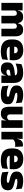

<svg xmlns="http://www.w3.org/2000/svg" viewBox="1926 -2474 560 4452"><g transform="rotate(90 2206.0 -248.0)"><path d="M646 0V-288Q646 -310 640.8 -325.8Q635.5 -341.5 623 -350Q610.5 -358.5 588.5 -358.5Q571 -358.5 557.8 -352Q544.5 -345.5 535.2 -334.8Q526 -324 521 -310.5L505.5 -383.5H520.5Q528 -418 545 -445.2Q562 -472.5 592.8 -488.5Q623.5 -504.5 672 -504.5Q724 -504.5 757.2 -484Q790.5 -463.5 806.8 -422.2Q823 -381 823 -318.5V0ZM46 0V-492.5H222L216.5 -352.5L223 -348V0ZM346 0V-288Q346 -310 340.8 -325.8Q335.5 -341.5 323 -350Q310.5 -358.5 288.5 -358.5Q271 -358.5 257.8 -352Q244.5 -345.5 235.2 -334.8Q226 -324 221 -310.5L194 -383.5H222.5Q230 -418 246.8 -445.2Q263.5 -472.5 294 -488.5Q324.5 -504.5 372 -504.5Q440.5 -504.5 475.2 -469Q510 -433.5 518.5 -366.5Q519.5 -356.5 521.2 -341Q523 -325.5 523 -314V0Z M1168.5 13Q1027 13 960.8 -48.5Q894.5 -110 894.5 -228.5V-267Q894.5 -384.5 956.8 -446Q1019 -507.5 1138.5 -507.5Q1218 -507.5 1271 -481.2Q1324 -455 1350.8 -405.8Q1377.5 -356.5 1377.5 -287V-271.5Q1377.5 -251.5 1375.8 -230.8Q1374 -210 1370.5 -192.5H1212Q1214 -223 1214.8 -250Q1215.5 -277 1215.5 -298.5Q1215.5 -324.5 1207.5 -342.2Q1199.5 -360 1182.5 -369.2Q1165.5 -378.5 1138.5 -378.5Q1098 -378.5 1079.8 -357.5Q1061.5 -336.5 1061.5 -298V-253.5L1062.5 -234.5V-203.5Q1062.5 -188 1068 -173.5Q1073.5 -159 1088.2 -147.8Q1103 -136.5 1130.2 -130Q1157.5 -123.5 1201 -123.5Q1245.5 -123.5 1288 -130.8Q1330.5 -138 1370 -151L1356 -22.5Q1321.5 -5.5 1273.8 3.8Q1226 13 1168.5 13ZM988 -192.5V-296.5H1335V-192.5Z M1729.5 0 1734.5 -126 1731 -130.5V-283.5L1729.5 -301.5Q1729.5 -336 1707.2 -352.2Q1685 -368.5 1631.5 -368.5Q1583 -368.5 1538.2 -357Q1493.5 -345.5 1452.5 -330.5L1467 -465Q1492 -476 1522.5 -485.2Q1553 -494.5 1589 -500Q1625 -505.5 1665.5 -505.5Q1734 -505.5 1779.8 -489.8Q1825.5 -474 1852.5 -445.2Q1879.5 -416.5 1891.2 -377Q1903 -337.5 1903 -290V0ZM1577 12Q1503 12 1465.2 -25.8Q1427.5 -63.5 1427.5 -133V-145.5Q1427.5 -219.5 1472.8 -254.5Q1518 -289.5 1617.5 -302L1743 -318L1753.5 -217L1647 -201.5Q1618 -197.5 1606.8 -187.8Q1595.5 -178 1595.5 -159V-157Q1595.5 -139.5 1607.2 -128.5Q1619 -117.5 1646.5 -117.5Q1669.5 -117.5 1686.2 -123.8Q1703 -130 1714.2 -140.5Q1725.5 -151 1732 -163.5L1757 -103.5H1728.5Q1721 -70 1704.8 -44Q1688.5 -18 1658 -3Q1627.5 12 1577 12Z M2170 12.5Q2111.5 12.5 2063.5 3Q2015.5 -6.5 1980.5 -19.5L1966 -165Q2005 -150 2052.8 -137.8Q2100.5 -125.5 2154.5 -125.5Q2194 -125.5 2208.8 -132Q2223.5 -138.5 2223.5 -153V-154Q2223.5 -165 2215 -171.5Q2206.5 -178 2185.2 -183.8Q2164 -189.5 2126.5 -198Q2065 -212.5 2029 -232.8Q1993 -253 1977.5 -282Q1962 -311 1962 -351V-355Q1962 -431 2016.8 -468.2Q2071.5 -505.5 2176.5 -505.5Q2233 -505.5 2279.8 -495.8Q2326.5 -486 2358.5 -472L2373 -336.5Q2336.5 -351 2291.5 -360.8Q2246.5 -370.5 2199.5 -370.5Q2172.5 -370.5 2157.8 -367.8Q2143 -365 2137.5 -359.5Q2132 -354 2132 -346V-345Q2132 -336 2139 -329.8Q2146 -323.5 2165.5 -317.5Q2185 -311.5 2222.5 -302.5Q2284 -288.5 2322.5 -271.5Q2361 -254.5 2379 -227.2Q2397 -200 2397 -153.5V-150.5Q2397 -67.5 2341.5 -27.5Q2286 12.5 2170 12.5Z M2632 -492.5V-209.5Q2632 -186 2637.8 -169Q2643.5 -152 2657.5 -143Q2671.5 -134 2695.5 -134Q2714.5 -134 2728.8 -140.5Q2743 -147 2753.2 -158Q2763.5 -169 2769.5 -182L2796.5 -109H2768Q2760.5 -75 2742.8 -47.5Q2725 -20 2693.5 -4Q2662 12 2612 12Q2558.5 12 2523.5 -9Q2488.5 -30 2471.8 -72.2Q2455 -114.5 2455 -179V-492.5ZM2944.5 -492.5V0H2768.5L2774 -126.5L2767.5 -144.5V-492.5Z M3211 -267.5 3160 -367.5H3201.5Q3211.5 -430 3245.5 -465.2Q3279.5 -500.5 3343 -500.5Q3352.5 -500.5 3360.8 -499.5Q3369 -498.5 3377 -497L3385.5 -317Q3375.5 -319 3361.8 -320Q3348 -321 3335 -321Q3288 -321 3257 -306.8Q3226 -292.5 3211 -267.5ZM3036.5 0V-492.5H3201.5L3194.5 -329.5H3213.5V0Z M3695.5 13Q3554 13 3487.8 -48.5Q3421.5 -110 3421.5 -228.5V-267Q3421.5 -384.5 3483.8 -446Q3546 -507.5 3665.5 -507.5Q3745 -507.5 3798 -481.2Q3851 -455 3877.8 -405.8Q3904.5 -356.5 3904.5 -287V-271.5Q3904.5 -251.5 3902.8 -230.8Q3901 -210 3897.5 -192.5H3739Q3741 -223 3741.8 -250Q3742.5 -277 3742.5 -298.5Q3742.5 -324.5 3734.5 -342.2Q3726.5 -360 3709.5 -369.2Q3692.5 -378.5 3665.5 -378.5Q3625 -378.5 3606.8 -357.5Q3588.5 -336.5 3588.5 -298V-253.5L3589.5 -234.5V-203.5Q3589.5 -188 3595 -173.5Q3600.5 -159 3615.2 -147.8Q3630 -136.5 3657.2 -130Q3684.5 -123.5 3728 -123.5Q3772.5 -123.5 3815 -130.8Q3857.5 -138 3897 -151L3883 -22.5Q3848.5 -5.5 3800.8 3.8Q3753 13 3695.5 13ZM3515 -192.5V-296.5H3862V-192.5Z M4165.5 12.5Q4107 12.5 4059 3Q4011 -6.5 3976 -19.5L3961.5 -165Q4000.5 -150 4048.2 -137.8Q4096 -125.5 4150 -125.5Q4189.5 -125.5 4204.2 -132Q4219 -138.5 4219 -153V-154Q4219 -165 4210.5 -171.5Q4202 -178 4180.8 -183.8Q4159.5 -189.5 4122 -198Q4060.5 -212.5 4024.5 -232.8Q3988.5 -253 3973 -282Q3957.5 -311 3957.5 -351V-355Q3957.5 -431 4012.2 -468.2Q4067 -505.5 4172 -505.5Q4228.5 -505.5 4275.2 -495.8Q4322 -486 4354 -472L4368.5 -336.5Q4332 -351 4287 -360.8Q4242 -370.5 4195 -370.5Q4168 -370.5 4153.2 -367.8Q4138.5 -365 4133 -359.5Q4127.5 -354 4127.5 -346V-345Q4127.5 -336 4134.5 -329.8Q4141.5 -323.5 4161 -317.5Q4180.5 -311.5 4218 -302.5Q4279.5 -288.5 4318 -271.5Q4356.5 -254.5 4374.5 -227.2Q4392.5 -200 4392.5 -153.5V-150.5Q4392.5 -67.5 4337 -27.5Q4281.5 12.5 4165.5 12.5Z"/></g></svg>

Font: Anek Gujarati Medium ExtraBold
Style: Regular
Weight: 800
Version: Version 1.003